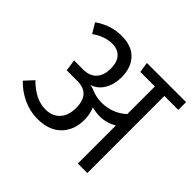

<svg xmlns="http://www.w3.org/2000/svg" viewBox="-160 -898 1101 1101"><g transform="rotate(45 390.5 -348.0)"><path d="M781 -688V-625H668V0H591V-309Q543 -280 489 -280Q456 -280 424 -289Q441 -250 441 -204Q441 -120 390 -68.5Q339 -17 245 -17Q185 -17 128.5 -43.5Q72 -70 32 -113L81 -166Q158 -88 240 -88Q296 -88 327.5 -123Q359 -158 359 -219Q359 -333 254 -333H168L158 -403H232Q284 -403 312 -433.5Q340 -464 340 -518Q340 -571 315 -598.5Q290 -626 245 -626Q184 -626 124 -583L88 -643Q164 -696 252 -696Q333 -696 376 -650.5Q419 -605 419 -528Q419 -470 394 -427Q369 -384 322 -369Q338 -369 360 -359Q400 -343 438 -343Q527 -343 591 -401V-625H473L463 -688Z"/></g></svg>

Font: FiraGO Book
Style: Regular
Weight: 350
Designer: bBox Type
Foundry: bBox Type GmbH
Version: Version 1.001;PS 001.001;hotconv 1.0.88;makeotf.lib2.5.64775